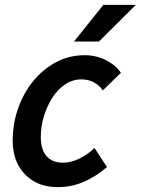

<svg xmlns="http://www.w3.org/2000/svg" viewBox="-20 -755 576 786"><path d="M32 -179Q32 -248 54 -311Q76 -374 116 -423Q156 -472 209.5 -500.5Q263 -529 327 -529Q373 -529 413 -509Q453 -489 475 -457L401 -385Q369 -430 313 -430Q277 -430 246.5 -409.5Q216 -389 194 -354.5Q172 -320 159.5 -278.5Q147 -237 147 -194Q147 -142 171 -115.5Q195 -89 237 -89Q271 -89 304.5 -105.5Q338 -122 367 -149L418 -71Q371 -31 321.5 -10Q272 11 216 11Q133 11 82.5 -41Q32 -93 32 -179ZM283 -585 403 -735H536L385 -585Z"/></svg>

Font: Radio Canada Medium
Style: Italic
Weight: 500
Italic angle: -12°
Designer: Charles Daoud, Etienne Aubert Bonn, Alexandre Saumier Demers, Jacques Le Bailly
Foundry: Radio-Canada
Version: Version 2.104; ttfautohint (v1.8.4.7-5d5b);gftools[0.9.28.de